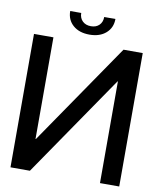

<svg xmlns="http://www.w3.org/2000/svg" viewBox="-93 -939 835 1012"><g transform="rotate(10 324.0 -433.0)"><path d="M615 -714V0H512V-544H510L137 0H33V-714H137V-170H139L512 -714ZM321 -761Q266 -761 233 -790Q200 -819 200 -866H259Q259 -839 276 -822.5Q293 -806 321 -806Q349 -806 365.5 -822.5Q382 -839 382 -866H442Q442 -819 409 -790Q376 -761 321 -761Z"/></g></svg>

Font: Non Bureau
Style: Regular
Weight: 400
Designer: Jona Saucedo
Foundry: Non Foundry
Version: Version 1.000; ttfautohint (v1.8.4)